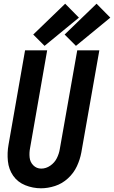

<svg xmlns="http://www.w3.org/2000/svg" viewBox="-20 -1006 614 1034"><path d="M220 -759 159 -820 331 -986 405 -911ZM389 -759 328 -820 500 -986 574 -911ZM201 8Q157 8 116 -8.5Q75 -25 51 -59.5Q27 -94 22.5 -138.5Q18 -183 26 -227L115 -735H234L142 -209Q137 -184 139.5 -158.5Q142 -133 159.5 -115.5Q177 -98 202 -98Q228 -98 251 -114Q274 -130 286 -154Q298 -178 302 -203L396 -735H515L418 -185Q411 -147 394 -110.5Q377 -74 346 -45.5Q315 -17 276.5 -4.5Q238 8 201 8Z"/></svg>

Font: Iosevka SS08
Style: Bold Italic
Weight: 700
Italic angle: -10°
Monospace: yes
Designer: Belleve Invis
Foundry: Belleve Invis
Version: 2.1.0; ttfautohint (v1.8.2)